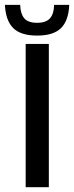

<svg xmlns="http://www.w3.org/2000/svg" viewBox="-54 -784 310 804"><path d="M53.5 0V-600H150.5V0ZM101.5 -635Q33.5 -635 1.8 -666Q-30 -697 -33.5 -763.5H30.5Q31.5 -727 47.2 -707.8Q63 -688.5 101.5 -688.5Q138.5 -688.5 155.2 -707.2Q172 -726 172.5 -763.5H236Q233 -697 201.2 -666Q169.5 -635 101.5 -635Z"/></svg>

Font: Big Shoulders Text Thin SemiBold
Style: Regular
Weight: 600
Version: Version 2.002